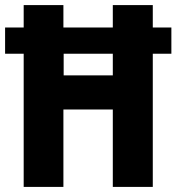

<svg xmlns="http://www.w3.org/2000/svg" viewBox="-23 -734 693 754"><path d="M70 0H226V-304H420V0H577V-523H650V-626H577V-714H420V-626H226V-714H70V-626H-3V-523H70ZM227 -438V-523H420V-438Z"/></svg>

Font: Noto Sans Gurmukhi UI Condensed ExtraBold
Style: Regular
Weight: 800
Width: 3
Designer: Jelle Bosma - Monotype Design Team
Foundry: Monotype Imaging Inc.
Version: Version 2.004